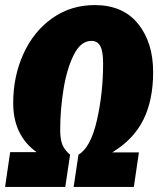

<svg xmlns="http://www.w3.org/2000/svg" viewBox="-23 -736 623 756"><path d="M580 -452Q580 -342 541.5 -264.5Q503 -187 419 -136H524L504 0H267L286 -127Q334 -155 358.5 -262Q383 -369 383 -486Q383 -534 372 -554.5Q361 -575 337 -575Q295 -575 267.5 -520Q240 -465 227 -384Q214 -303 214 -224Q214 -187 223 -165.5Q232 -144 253 -127L234 0H-3L17 -137H121Q29 -203 29 -330Q29 -436 69.5 -524.5Q110 -613 183 -664.5Q256 -716 350 -716Q461 -716 520.5 -642.5Q580 -569 580 -452Z"/></svg>

Font: Fira Sans Extra Condensed Black
Style: Italic
Weight: 900
Width: 3
Italic angle: -8°
Designer: Carrois Corporate & Edenspiekermann AG
Foundry: Carrois Corporate GbR & Edenspiekermann AG
Version: Version 4.203